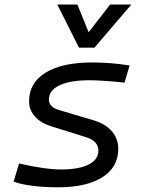

<svg xmlns="http://www.w3.org/2000/svg" viewBox="-20 -796 626 826"><path d="M228.5 9.8Q169.4 9.8 119.9 3.4Q70.3 -2.9 38.6 -14.6L62 -92.8Q114.3 -80.6 161.4 -73.7Q208.5 -66.9 242.2 -66.9Q319.3 -66.9 361.3 -88.1Q403.3 -109.4 403.3 -147.9Q403.3 -190.4 346.7 -207L200.7 -252.4Q154.8 -267.1 129.9 -295.2Q105 -323.2 105 -359.9Q105 -439.9 176.3 -483.6Q247.6 -527.3 377.4 -527.3Q457.5 -527.3 537.6 -514.2L515.6 -440.4Q472.7 -445.3 432.9 -448Q393.1 -450.7 364.3 -450.7Q281.2 -450.7 235.8 -429Q190.4 -407.2 190.4 -367.7Q190.4 -334.5 236.8 -321.8L383.3 -278.3Q434.1 -263.2 461.4 -231Q488.8 -198.7 488.8 -155.8Q488.8 -77.1 420.7 -33.7Q352.5 9.8 228.5 9.8ZM319.8 -590.8 226.6 -776.4H313L361.3 -657.2L453.6 -776.4H544.9L386.2 -590.8Z"/></svg>

Font: Cascadia Mono PL SemiLight
Style: Italic
Weight: 350
Italic angle: -10°
Monospace: yes
Designer: Aaron Bell
Foundry: Saja Typeworks
Version: Version 2404.023; ttfautohint (v1.8.4)